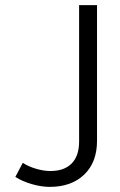

<svg xmlns="http://www.w3.org/2000/svg" viewBox="-20 -720 469 750"><path d="M40 -29 69 -84Q90 -70 120 -61Q150 -52 177 -52Q231 -52 260 -81.5Q289 -111 289 -167V-700H359V-170Q359 -86 309 -38Q259 10 174 10Q141 10 103.5 -1Q66 -12 40 -29Z"/></svg>

Font: Niramit Light
Style: Regular
Weight: 300
Designer: Katatrad Aksorn Co.,Ltd.
Foundry: Cadson Demak Co.,Ltd.
Version: Version 1.000; ttfautohint (v1.6)